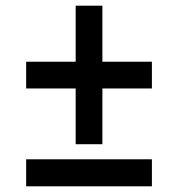

<svg xmlns="http://www.w3.org/2000/svg" viewBox="-20 -660 627 675"><path d="M246 -153V-349H72V-443H246V-640H340V-443H514V-349H340V-153ZM72 -5V-100H514V-5Z"/></svg>

Font: Archivo SemiCondensed SemiBold
Style: Regular
Weight: 600
Width: 4
Designer: Hector Gatti
Foundry: Omnibus-Type
Version: Version 2.001; ttfautohint (v1.8.3)